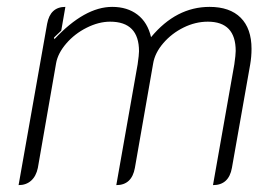

<svg xmlns="http://www.w3.org/2000/svg" viewBox="-20 -529 802 558"><path d="M117 -460Q126 -509 170 -509L158 -440L137 -420L138 -415Q226 -509 306 -509Q350 -509 379.5 -486.5Q409 -464 419 -421Q492 -509 589 -509Q648 -509 679.5 -477.5Q711 -446 711 -387Q711 -364 707 -341L654 -41Q645 9 599 9L661 -342Q665 -370 665 -381Q665 -466 584 -466Q548 -466 513.5 -449Q479 -432 454.5 -403.5Q430 -375 425 -344L372 -41Q363 9 318 9L380 -342Q384 -370 384 -380Q384 -466 300 -466Q267 -466 232 -448.5Q197 -431 172.5 -402.5Q148 -374 143 -345L90 -41Q85 -17 70.5 -4Q56 9 34 9Z"/></svg>

Font: K2D Thin
Style: Italic
Weight: 100
Italic angle: -10°
Designer: Katatrad Aksorn Co.,Ltd.
Foundry: Cadson Demak Co.,Ltd.
Version: Version 1.000; ttfautohint (v1.6)